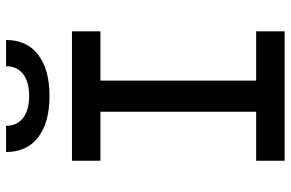

<svg xmlns="http://www.w3.org/2000/svg" viewBox="-181 -767 948 626"><g transform="rotate(-90 293.0 -454.0)"><path d="M241.7 0V-693.4H343.3V0ZM82 0V-92.8H503.9V0ZM82 -600.6V-693.4H503.9V-600.6ZM293 -766.6Q206.1 -766.6 158.2 -803.7Q110.4 -840.8 110.4 -908.2H195.8Q195.8 -872.6 221.4 -852.8Q247.1 -833 293 -833Q339.4 -833 364.7 -852.8Q390.1 -872.6 390.1 -908.2H475.6Q475.6 -840.8 427.7 -803.7Q379.9 -766.6 293 -766.6Z"/></g></svg>

Font: Cascadia Mono
Style: Regular
Weight: 400
Monospace: yes
Designer: Aaron Bell
Foundry: Saja Typeworks
Version: Version 2404.023